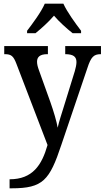

<svg xmlns="http://www.w3.org/2000/svg" viewBox="-20 -786 568 1042"><path d="M127 -619V-606H173C205 -632 245 -668 273 -701C301 -668 342 -631 374 -606H420V-619C391 -657 344 -721 324 -766H223C204 -721 156 -657 127 -619ZM32 187V236H43C214 236 249 192 313 0L454 -416C474 -478 489 -491 525 -492H528V-536H334V-492H337C376 -491 395 -480 395 -449C395 -436 391 -417 386 -400L326 -206C314 -167 301 -129 293 -93C288 -125 271 -182 253 -233L192 -403C185 -422 181 -437 181 -451C181 -477 197 -492 237 -492H240V-536H3V-492H6C41 -492 53 -482 69 -440L238 1C207 110 157 187 32 187Z"/></svg>

Font: Noto Serif Ethiopic SemiCondensed Medium
Style: Regular
Weight: 500
Width: 4
Designer: Monotype Design Team
Foundry: Monotype Imaging Inc.
Version: Version 2.102